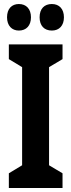

<svg xmlns="http://www.w3.org/2000/svg" viewBox="-20 -935 355 955"><path d="M15 -849C15 -807 39 -783 74 -783C111 -783 134 -808 134 -849C134 -890 111 -915 74 -915C39 -915 15 -892 15 -849ZM177 -849C177 -807 200 -783 238 -783C275 -783 298 -808 298 -849C298 -890 275 -915 238 -915C201 -915 177 -892 177 -849ZM291 0V-73L224 -113V-601L291 -641V-714H24V-641L90 -601V-113L24 -73V0Z"/></svg>

Font: Noto Sans Malayalam ExtraCondensed
Style: Bold
Weight: 700
Width: 2
Designer: Jelle Bosma - Monotype Design Team
Foundry: Monotype Imaging Inc.
Version: Version 2.104